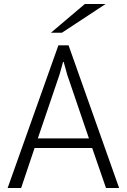

<svg xmlns="http://www.w3.org/2000/svg" viewBox="-20 -937 632 957"><path d="M439.5 -199.2H152.3L85.4 0H18.1L271 -710.9H321.8L573.7 0H508.3ZM168.5 -247.1H423.3L315.4 -563.5L297.4 -628.4H294.4L276.4 -564.5ZM402.8 -917H506.3L288.6 -773.9H233.9Z"/></svg>

Font: Ufes Sans Light
Style: Regular
Weight: 200
Designer: Ricardo Esteves & Thais Bronze
Foundry: ProDesignUfes - Ricardo Esteves, Thais Bronze (This is a derivative work, based on Roboto family, by Christian Robertson
Version: Version 2.0